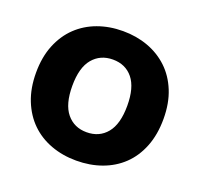

<svg xmlns="http://www.w3.org/2000/svg" viewBox="-114 -751 932 896"><g transform="rotate(20 351.5 -303.5)"><path d="M35 -304Q35 -382 59.5 -442Q84 -502 126.5 -542.5Q169 -583 226.5 -604Q284 -625 351 -625Q418 -625 475.5 -604Q533 -583 576 -542.5Q619 -502 643.5 -442Q668 -382 668 -304Q668 -226 644 -165.5Q620 -105 577.5 -64.5Q535 -24 477 -3Q419 18 351 18Q283 18 225 -3.5Q167 -25 125 -66Q83 -107 59 -167Q35 -227 35 -304ZM215 -304Q215 -213 252 -168Q289 -123 351 -123Q414 -123 451 -168Q488 -213 488 -304Q488 -394 451.5 -439Q415 -484 352 -484Q290 -484 252.5 -439.5Q215 -395 215 -304Z"/></g></svg>

Font: Baloo
Style: Regular
Weight: 400
Designer: Sarang Kulkarni and Ek Type
Foundry: Ek Type
Version: Version 1.443;PS 1.000;hotconv 16.6.51;makeotf.lib2.5.65220;